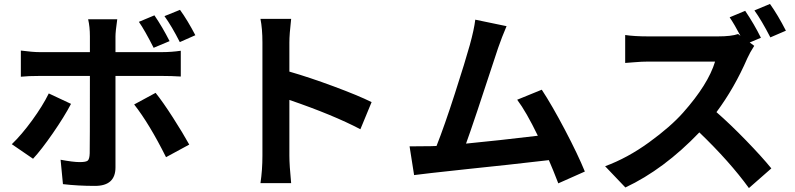

<svg xmlns="http://www.w3.org/2000/svg" viewBox="-20 -887 4040 976"><path d="M341 -359Q307 -294 248.5 -209.5Q190 -125 148 -80L40 -154Q90 -202 143.5 -275.5Q197 -349 228 -412ZM771 -415Q808 -369 859 -289.5Q910 -210 942 -152L824 -88Q739 -258 662 -356ZM765 -809Q806 -749 842 -678L761 -644Q716 -733 686 -776ZM895 -837Q934 -783 973 -708L894 -673Q853 -754 816 -805ZM576 -789Q567 -726 567 -702V-622H800Q852 -622 899 -629V-498Q851 -501 801 -501H567V-36Q567 58 463 58Q376 58 300 49L288 -75Q352 -63 385 -63Q418 -63 426.5 -71Q435 -79 436 -107.5Q437 -136 437 -500V-501H183Q123 -501 86 -497V-630Q146 -622 183 -622H437V-702Q437 -751 428 -789Z M1314 -96V-671Q1314 -741 1304 -791H1460Q1451 -712 1451 -671V-523Q1552 -494 1676 -448Q1800 -402 1869 -368L1812 -230Q1673 -303 1451 -379V-96Q1451 -48 1460 44H1304Q1314 -23 1314 -96Z M2172 -144 2199 -145Q2239 -246 2292.5 -412Q2346 -578 2368 -657.5Q2390 -737 2396 -787L2555 -754Q2531 -698 2512 -643Q2383 -249 2349 -157Q2514 -173 2714 -197Q2655 -319 2609 -380L2734 -431Q2786 -352 2852 -226.5Q2918 -101 2953 -15L2818 45Q2791 -25 2770 -73Q2556 -48 2360 -28Q2127 -3 2085 3L2062 -143Q2139 -143 2172 -144Z M3768 -832Q3814 -764 3848 -695L3791 -671L3814 -654Q3792 -620 3779 -591Q3713 -439 3622 -317Q3692 -256 3772.5 -173Q3853 -90 3901 -31L3787 69Q3689 -66 3535 -214Q3355 -26 3159 66L3056 -42Q3170 -84 3279.5 -163.5Q3389 -243 3452 -314Q3580 -458 3615 -574H3276Q3243 -574 3203.5 -570.5Q3164 -567 3158 -567V-709Q3205 -702 3276 -702H3629Q3698 -702 3732 -714L3744 -705Q3714 -762 3689 -799ZM3894 -867Q3934 -811 3975 -731L3896 -697Q3851 -784 3815 -834Z"/></svg>

Font: Swei Fan Sans CJK TC
Style: Bold
Weight: 700
Version: Version 2.130